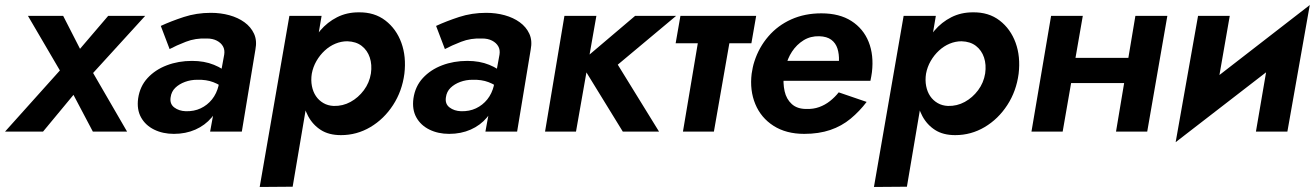

<svg xmlns="http://www.w3.org/2000/svg" viewBox="-47 -523 5226 763"><path d="M383 -460 271 -329 204 -460H64L191 -243L-27 0H124L245 -146L322 0H458L323 -233L530 -460Z M631 -136Q634 -159 649.5 -174Q665 -189 688 -197.5Q711 -206 737 -206Q773 -207 800.5 -196.5Q828 -186 854 -165L862 -228Q841 -250 803 -265.5Q765 -281 716 -281Q662 -281 616 -263.5Q570 -246 539.5 -213Q509 -180 502 -132Q496 -88 513.5 -56.5Q531 -25 565.5 -8Q600 9 644 9Q691 9 729.5 -8Q768 -25 794 -56Q820 -87 829 -129L822 -184Q814 -151 795.5 -128Q777 -105 750.5 -92.5Q724 -80 691 -81Q664 -82 645.5 -96Q627 -110 631 -136ZM627 -328Q653 -342 691.5 -357Q730 -372 775 -370Q798 -370 814.5 -361.5Q831 -353 839 -339Q847 -325 844 -306L788 0H914L968 -326Q975 -362 962.5 -389Q950 -416 924.5 -434.5Q899 -453 864.5 -462.5Q830 -472 791 -472Q734 -472 683.5 -455.5Q633 -439 592 -420Z M1116 219 1231 -460H1103L985 220ZM1560 -230Q1568 -298 1548 -353Q1528 -408 1484.5 -441.5Q1441 -475 1378 -474Q1331 -474 1292.5 -454.5Q1254 -435 1225.5 -401.5Q1197 -368 1179 -324Q1161 -280 1155 -230Q1149 -184 1154 -140Q1159 -96 1177.5 -61.5Q1196 -27 1228 -6.5Q1260 14 1308 14Q1371 14 1425 -18Q1479 -50 1515 -105.5Q1551 -161 1560 -230ZM1427 -231Q1421 -194 1399 -164.5Q1377 -135 1346 -118Q1315 -101 1279 -102Q1256 -103 1238 -113.5Q1220 -124 1208.5 -141Q1197 -158 1192.5 -181Q1188 -204 1192 -230Q1197 -257 1210.5 -280.5Q1224 -304 1243.5 -322Q1263 -340 1286 -349.5Q1309 -359 1333 -359Q1368 -358 1390.5 -340.5Q1413 -323 1422.5 -294.5Q1432 -266 1427 -231Z M1725 -136Q1728 -159 1743.5 -174Q1759 -189 1782 -197.5Q1805 -206 1831 -206Q1867 -207 1894.5 -196.5Q1922 -186 1948 -165L1956 -228Q1935 -250 1897 -265.5Q1859 -281 1810 -281Q1756 -281 1710 -263.5Q1664 -246 1633.5 -213Q1603 -180 1596 -132Q1590 -88 1607.5 -56.5Q1625 -25 1659.5 -8Q1694 9 1738 9Q1785 9 1823.5 -8Q1862 -25 1888 -56Q1914 -87 1923 -129L1916 -184Q1908 -151 1889.5 -128Q1871 -105 1844.5 -92.5Q1818 -80 1785 -81Q1758 -82 1739.5 -96Q1721 -110 1725 -136ZM1721 -328Q1747 -342 1785.5 -357Q1824 -372 1869 -370Q1892 -370 1908.5 -361.5Q1925 -353 1933 -339Q1941 -325 1938 -306L1882 0H2008L2062 -326Q2069 -362 2056.5 -389Q2044 -416 2018.5 -434.5Q1993 -453 1958.5 -462.5Q1924 -472 1885 -472Q1828 -472 1777.5 -455.5Q1727 -439 1686 -420Z M2196 -460 2119 0H2242L2323 -460ZM2477 -460 2259 -275 2428 0H2572L2408 -266L2640 -460Z M2657 -460 2638 -351H2939L2958 -460ZM2741 -440 2667 0H2790L2867 -440Z M3010 -202H3412Q3414 -211 3415.5 -220Q3417 -229 3418 -236Q3426 -304 3405 -356.5Q3384 -409 3336.5 -439.5Q3289 -470 3217 -470Q3151 -470 3097.5 -446Q3044 -422 3006.5 -378.5Q2969 -335 2951 -279Q2947 -267 2944.5 -255Q2942 -243 2940 -230Q2932 -164 2954.5 -109.5Q2977 -55 3027 -23Q3077 9 3149 9Q3207 9 3252.5 -6.5Q3298 -22 3333.5 -51.5Q3369 -81 3397 -118L3286 -156Q3271 -137 3251.5 -121.5Q3232 -106 3208.5 -97.5Q3185 -89 3157 -90Q3121 -90 3099.5 -109.5Q3078 -129 3071 -160.5Q3064 -192 3068 -230L3075 -256Q3082 -290 3100.5 -318Q3119 -346 3146.5 -363Q3174 -380 3209 -379Q3239 -378 3256.5 -365Q3274 -352 3281 -330Q3288 -308 3287 -281H3022Z M3557 219 3672 -460H3544L3426 220ZM4001 -230Q4009 -298 3989 -353Q3969 -408 3925.5 -441.5Q3882 -475 3819 -474Q3772 -474 3733.5 -454.5Q3695 -435 3666.5 -401.5Q3638 -368 3620 -324Q3602 -280 3596 -230Q3590 -184 3595 -140Q3600 -96 3618.5 -61.5Q3637 -27 3669 -6.5Q3701 14 3749 14Q3812 14 3866 -18Q3920 -50 3956 -105.5Q3992 -161 4001 -230ZM3868 -231Q3862 -194 3840 -164.5Q3818 -135 3787 -118Q3756 -101 3720 -102Q3697 -103 3679 -113.5Q3661 -124 3649.5 -141Q3638 -158 3633.5 -181Q3629 -204 3633 -230Q3638 -257 3651.5 -280.5Q3665 -304 3684.5 -322Q3704 -340 3727 -349.5Q3750 -359 3774 -359Q3809 -358 3831.5 -340.5Q3854 -323 3863.5 -294.5Q3873 -266 3868 -231Z M4131 -193H4485L4502 -293H4148ZM4465 -460 4388 0H4512L4592 -460ZM4130 -460 4052 0H4176L4256 -460Z M5122 -342 5158 -503 4661 -118 4625 42ZM4840 -460H4714L4625 42L4776 -93ZM5158 -503 5007 -368 4944 0H5069Z"/></svg>

Font: Jost SemiBold
Style: Italic
Weight: 600
Italic angle: -5°
Version: Version 3.710